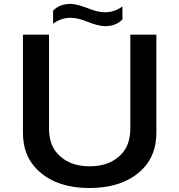

<svg xmlns="http://www.w3.org/2000/svg" viewBox="-20 -899 900 964"><path d="M594.7 -866.7V-801.3Q562 -767.6 507.3 -767.6Q474.6 -767.6 414.6 -791.5Q369.6 -809.6 334 -809.6Q287.1 -809.6 246.6 -780.3V-845.7Q279.8 -879.4 334 -879.4Q365.7 -879.4 426.8 -855.5Q472.2 -837.4 506.8 -837.4Q554.7 -837.4 594.7 -866.7ZM95.2 -233.9V-725.1H226.1V-254.9Q226.1 -176.3 266.1 -130.4Q323.7 -64 430.7 -64Q533.7 -64 591.3 -127Q634.3 -173.3 634.3 -254.9V-725.1H765.1V-233.9Q765.1 -122.1 698.7 -52.7Q604 44.9 429.2 44.9Q248 44.9 154.3 -61Q95.2 -127.4 95.2 -233.9Z"/></svg>

Font: BIZ UDPGothic
Style: Bold
Weight: 700
Designer: TypeBank Co., Ltd.
Foundry: Morisawa Inc.
Version: Version 1.051